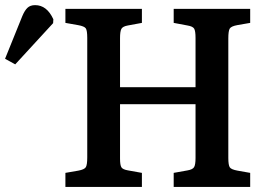

<svg xmlns="http://www.w3.org/2000/svg" viewBox="-203 -735 1059 755"><path d="M-143.1 -481.9 -183.1 -503.9 -115.2 -671.9Q-106 -693.8 -95 -704.3Q-84 -714.8 -64.9 -714.8Q-18.6 -714.8 6.8 -659.2L5.9 -644ZM54.2 0V-55.2L105 -64Q128.9 -68.4 134.5 -77.6Q140.1 -86.9 140.1 -116.2V-585.9Q140.1 -614.7 134.5 -623.3Q128.9 -631.8 104 -636.2L54.2 -645V-700.2H355V-645L299.8 -634.8Q279.8 -631.3 274.4 -621.6Q269 -611.8 269 -585V-392.1H565.9V-585.9Q565.9 -613.3 560.5 -622.3Q555.2 -631.3 534.2 -634.8L480 -645V-700.2H780.8V-645L730 -636.2Q706.1 -631.8 700.4 -622.6Q694.8 -613.3 694.8 -584V-113.8Q694.8 -85.4 700.7 -76.9Q706.5 -68.4 731 -64L780.8 -55.2V0H480V-55.2L534.2 -64.9Q554.7 -68.4 560.3 -77.9Q565.9 -87.4 565.9 -113.8V-325.2H269V-111.8Q269 -85.9 274.4 -77.1Q279.8 -68.4 300.8 -64.9L355 -55.2V0Z"/></svg>

Font: Literata Book SemiBold
Style: Regular
Weight: 600
Designer: Latin by Veronika Burian and Jose Scaglione. Greek by Irene Vlachou. Cyrillic by Vera Evstafieva
Foundry: TypeTogether
Version: Version 2.003;PS 002.003;hotconv 1.0.88;makeotf.lib2.5.64775